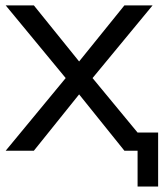

<svg xmlns="http://www.w3.org/2000/svg" viewBox="-20 -559 614 712"><path d="M490.2 132.8V0H441.4L273.4 -209L105.5 0H1L223.6 -269.5L1 -539.1H105.5L273.4 -331.1L441.4 -539.1H545.9L323.2 -269.5L490.2 -67.4H566.4V132.8Z"/></svg>

Font: Min Sans
Style: Regular
Weight: 400
Designer: Jinseong-Kim, NotoSansCJK, Nunito
Foundry: Jinseong-Kim
Version: Version 1.400;Glyphs 3.1.2 (3151)